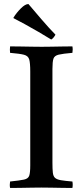

<svg xmlns="http://www.w3.org/2000/svg" viewBox="-20 -931 410 952"><path d="M240 -589V-124Q240 -93 242 -75Q244 -57 253 -49Q262 -41 282 -37.5Q302 -34 339 -31Q342 -15 339 1Q319 1 290 0.5Q261 0 232.5 -0.5Q204 -1 185 -1Q166 -1 137.5 -0.5Q109 0 80.5 0.5Q52 1 30 1Q27 -14 30 -31Q78 -36 99 -40.5Q120 -45 125 -60Q130 -75 130 -111V-576Q130 -618 125 -636Q120 -654 99 -659.5Q78 -665 30 -669Q28 -684 30 -701Q51 -701 80.5 -700.5Q110 -700 139 -699.5Q168 -699 187 -699Q206 -699 234 -699.5Q262 -700 291 -700.5Q320 -701 339 -701Q342 -686 339 -669Q292 -665 271 -660Q250 -655 245 -640Q240 -625 240 -589ZM47 -841V-844Q62 -868 83.5 -889.5Q105 -911 121 -911Q149 -878 185 -836Q221 -794 255 -759Q245 -741 234 -735Q207 -752 171.5 -772.5Q136 -793 102.5 -811.5Q69 -830 47 -841Z"/></svg>

Font: Castoro
Style: Regular
Weight: 400
Designer: John Hudson
Foundry: Tiro Typeworks Ltd.
Version: Version 2.04